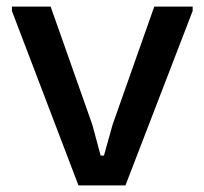

<svg xmlns="http://www.w3.org/2000/svg" viewBox="-20 -560 617 580"><path d="M16 -527V-540H133L259 -183L284 -90H294L320 -183L446 -540H562V-527L359 0H217Z"/></svg>

Font: Encode Sans Normal
Style: Medium
Weight: 500
Designer: Pablo Impallari, Andres Torresi
Foundry: Pablo Impallari, Andres Torresi
Version: Version 1.000; ttfautohint (v1.00) -l 8 -r 50 -G 200 -x 14 -